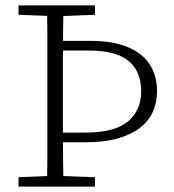

<svg xmlns="http://www.w3.org/2000/svg" viewBox="-20 -694 648 714"><path d="M187 -165V-201H298Q407 -201 456 -242.5Q505 -284 505 -355Q505 -428 458.5 -467Q412 -506 311 -506H190V-542H316Q400 -542 455 -519Q510 -496 537 -454Q564 -412 564 -355Q564 -314 549 -279.5Q534 -245 501.5 -219.5Q469 -194 419 -179.5Q369 -165 298 -165ZM155 0Q156 -51 156 -102Q156 -153 156 -204.5Q156 -256 156 -307V-367Q156 -418 156 -469.5Q156 -521 156 -572Q156 -623 155 -674H216Q215 -623 214.5 -572Q214 -521 214 -470Q214 -419 214 -367V-307Q214 -256 214 -204.5Q214 -153 214.5 -102Q215 -51 216 0ZM182 -634 49 -639V-674H333V-639L206 -634ZM49 0V-35L174 -40H198L333 -35V0Z"/></svg>

Font: Source Serif 4 Light
Style: Regular
Weight: 300
Designer: Frank Grießhammer
Foundry: Adobe Systems Incorporated
Version: Version 4.004;hotconv 1.0.116;makeotfexe 2.5.65601